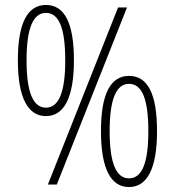

<svg xmlns="http://www.w3.org/2000/svg" viewBox="-20 -744 705 774"><path d="M165 -276C238 -276 278 -350 278 -501C278 -650 241 -724 165 -724C91 -724 52 -651 52 -501C52 -351 92 -276 165 -276ZM173 0H209L492 -714H456ZM165 -310C114 -310 87 -371 87 -501C87 -631 114 -692 165 -692C218 -692 243 -630 243 -501C243 -372 217 -310 165 -310ZM500 10C573 10 613 -64 613 -215C613 -365 576 -438 500 -438C426 -438 387 -366 387 -216C387 -65 426 10 500 10ZM500 -25C449 -25 422 -85 422 -215C422 -345 449 -406 500 -406C553 -406 578 -344 578 -215C578 -86 552 -25 500 -25Z"/></svg>

Font: Noto Sans Tamil Condensed ExtraLight
Style: Regular
Weight: 200
Width: 3
Designer: Jelle Bosma - Monotype Design Team
Foundry: Monotype Imaging Inc.
Version: Version 2.004